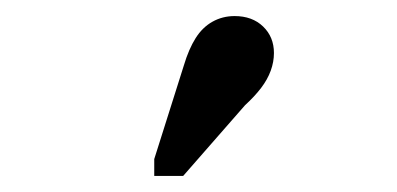

<svg xmlns="http://www.w3.org/2000/svg" viewBox="-20 -783 494 239"><path d="M209 -702Q215 -722 223.5 -735.5Q232 -749 244.5 -756Q257 -763 272 -763Q294 -763 307.5 -750Q321 -737 321 -717Q321 -706 317 -695Q313 -684 305 -673.5Q297 -663 285 -652L208 -564H172V-585Z"/></svg>

Font: Roboto Serif 28pt Condensed Medium
Style: Regular
Weight: 500
Width: 3
Designer: Greg Gazdowicz
Foundry: Commercial Type
Version: Version 1.008